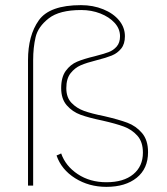

<svg xmlns="http://www.w3.org/2000/svg" viewBox="-20 -722 650 747"><path d="M200 -117 218 -125Q235 -76 282.5 -44.5Q330 -13 394 -13Q461 -13 498.5 -44Q536 -75 536 -128Q536 -170 514.5 -194Q493 -218 462 -229.5Q431 -241 378 -253Q325 -264 293.5 -275.5Q262 -287 240 -312Q218 -337 218 -379Q218 -422 236 -446.5Q254 -471 280 -482Q306 -493 348 -503Q383 -512 402 -519Q421 -526 434 -541Q447 -556 447 -581Q447 -610 426 -633Q405 -656 370.5 -669.5Q336 -683 296 -683Q211 -683 169.5 -650.5Q128 -618 118.5 -577.5Q109 -537 109 -488V0H89V-488Q89 -584 131 -643Q173 -702 295 -702Q342 -702 381.5 -686Q421 -670 443.5 -642.5Q466 -615 466 -581Q466 -551 451.5 -533Q437 -515 415 -506Q393 -497 357 -488Q317 -478 294 -468Q271 -458 254.5 -437Q238 -416 238 -379Q238 -343 258 -322Q278 -301 307 -290.5Q336 -280 386 -270Q442 -257 475.5 -244.5Q509 -232 532.5 -204.5Q556 -177 556 -130Q556 -66 512 -30.5Q468 5 394 5Q326 5 272.5 -28.5Q219 -62 200 -117Z"/></svg>

Font: Hanken Grotesk Thin
Style: Regular
Weight: 100
Designer: Alfredo Marco Pradil
Foundry: Hanken Design Co.
Version: Version 3.014